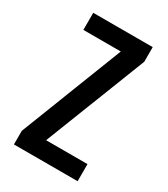

<svg xmlns="http://www.w3.org/2000/svg" viewBox="-141 -604 586 671"><g transform="rotate(30 151.5 -268.5)"><path d="M282 0V-69H115L275 -478V-537H35V-468H186L25 -55V0Z"/></g></svg>

Font: Noto Sans Sinhala ExtraCondensed
Style: Regular
Weight: 400
Width: 2
Designer: Jelle Bosma - Monotype Design Team
Foundry: Monotype Imaging Inc.
Version: Version 2.006